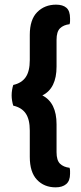

<svg xmlns="http://www.w3.org/2000/svg" viewBox="-20 -680 350 825"><path d="M162 -270Q223 -239 223 -146V-26Q223 9 238 23.5Q253 38 279 41Q281 48 281 54.5Q281 61 281 67Q281 97 264.5 111Q248 125 219 125Q170 125 139 92.5Q108 60 108 -6V-119Q108 -167 90.5 -192.5Q73 -218 37 -226Q34 -235 32 -247Q30 -259 30 -270Q30 -282 32 -294Q34 -306 37 -315Q73 -323 90.5 -348.5Q108 -374 108 -422V-530Q108 -596 140 -628Q172 -660 221 -660Q250 -660 265.5 -646.5Q281 -633 281 -601Q281 -595 281 -589Q281 -583 279 -576Q253 -573 238 -558.5Q223 -544 223 -509V-394Q223 -300 162 -270Z"/></svg>

Font: Baloo Tammudu 2 SemiBold
Style: Regular
Weight: 600
Designer: Maithili Shingre, Omkar Shende and Ek Type
Foundry: Ek Type
Version: Version 1.640;hotconv 1.0.111;makeotfexe 2.5.65597; ttfautoh